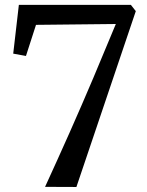

<svg xmlns="http://www.w3.org/2000/svg" viewBox="-20 -763 600 784"><path d="M292 0.5 164 0Q215 -111 264.8 -223Q314.5 -335 361.5 -446Q408.5 -557 453 -665L127 -661.5L86 -534.5L34 -544L57 -743H514.5L534.5 -717.5Z"/></svg>

Font: Merriweather 60pt
Style: Regular
Weight: 400
Version: Version 2.100